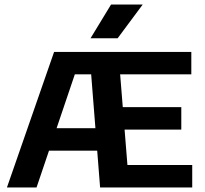

<svg xmlns="http://www.w3.org/2000/svg" viewBox="-20 -823 900 843"><path d="M10.5 0 217.5 -595H435V-496.5H308.5L140.5 0ZM151 -161.5 179.5 -260H441V-161.5ZM419.5 0 372.5 -595H820V-496.5H507.5L539.5 -98.5H824V0ZM465 -254V-352.5H776V-254ZM377.5 -655 467.5 -803H606.5L496.5 -655Z"/></svg>

Font: Encode Sans SC SemiBold
Style: Regular
Weight: 600
Version: Version 3.002